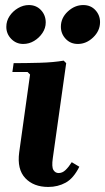

<svg xmlns="http://www.w3.org/2000/svg" viewBox="-20 -730 416 760"><path d="M264 -88 294 -70Q271 -24 240 -7Q209 10 171 10Q113 10 80 -25Q47 -60 56 -127L99 -435L89 -445H29L34 -480Q81 -480 136.5 -481.5Q192 -483 232 -490L242 -480L189 -104Q184 -69 191.5 -57Q199 -45 212 -45Q227 -45 239.5 -57Q252 -69 264 -88ZM72 -556Q44 -556 24.5 -576Q5 -596 5 -623.6Q5 -647 17.8 -666.3Q30.7 -685.7 51.3 -697.8Q72 -710 94.2 -710Q123.5 -710 142.2 -690Q161 -670 161 -641Q161 -618.8 148 -599.4Q135 -580 115 -568Q95 -556 72 -556ZM288.2 -556Q259 -556 240 -576.2Q221 -596.4 221 -624.2Q221 -659 248.4 -684.5Q275.8 -710 309.5 -710Q339 -710 357.5 -690Q376 -670 376 -642.5Q376 -608 348.8 -582Q321.7 -556 288.2 -556Z"/></svg>

Font: Brygada 1918
Style: Italic
Weight: 400
Italic angle: -8°
Designer: Mateusz Machalski | Borys Kosmynka | Przemek Hoffer
Foundry: NIEPODLEGLA 2018
Version: Version 3.006